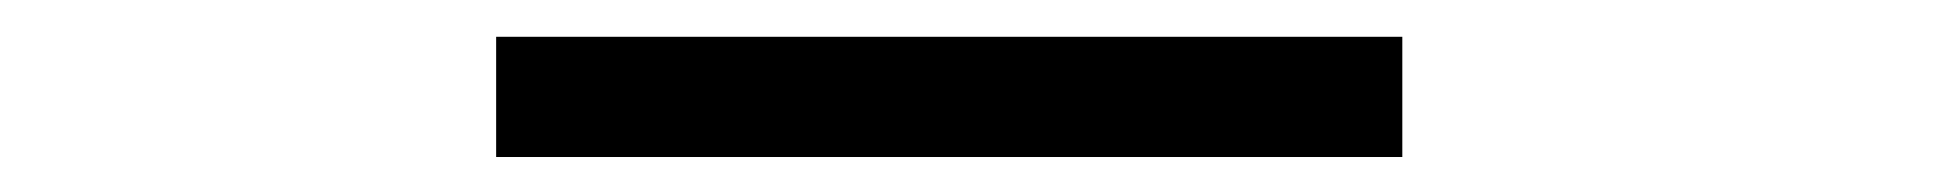

<svg xmlns="http://www.w3.org/2000/svg" viewBox="-20 -358 1090 107"><path d="M256.5 -337.5H761.5V-270.5H256.5Z"/></svg>

Font: League Mono Extended Light
Style: Regular
Weight: 300
Width: 9
Designer: Tyler Finck
Foundry: The League of Moveable Type / Tyler Finck
Version: Version 2.210